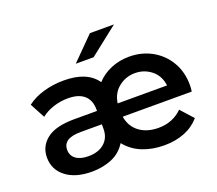

<svg xmlns="http://www.w3.org/2000/svg" viewBox="-116 -845 1145 1012"><g transform="rotate(-20 456.5 -339.0)"><path d="M876 -211H489Q498 -155 540 -123Q582 -91 648 -91Q727 -91 781 -144L844 -74Q809 -34 758.5 -14Q708 6 645 6Q578 6 523 -16Q468 -38 431 -84Q401 -36 350.5 -15Q300 6 239 6Q147 6 93.5 -35.5Q40 -77 40 -145Q40 -208 90 -247Q140 -286 245 -286H372V-294Q372 -346 341 -373.5Q310 -401 250 -401Q208 -401 168 -388Q128 -375 100 -352L55 -436Q94 -466 148 -481.5Q202 -497 262 -497Q392 -497 445 -421Q478 -457 525.5 -477Q573 -497 628 -497Q699 -497 756 -465Q813 -433 846 -376.5Q879 -320 879 -247Q879 -226 876 -211ZM488 -286H765Q758 -342 718.5 -373.5Q679 -405 627.5 -405Q576 -405 536 -373.5Q496 -342 488 -286ZM372 -185V-211H253Q154 -211 154 -147Q154 -114 179 -95.5Q204 -77 249 -77Q306 -77 339 -106.5Q372 -136 372 -185ZM477 -684H612L452 -558H352Z"/></g></svg>

Font: Montserrat Ace
Style: Bold
Weight: 600
Designer: Julieta Ulanovsky
Foundry: Julieta Ulanovsky
Version: Version 1